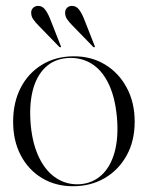

<svg xmlns="http://www.w3.org/2000/svg" viewBox="-20 -635 512 665"><path d="M236.5 -440Q297 -440 344.2 -411.2Q391.5 -382.5 419 -331.2Q446.5 -280 446.5 -213.5Q446.5 -147 418.8 -96.8Q391 -46.5 342.8 -18.2Q294.5 10 232.5 10Q172.5 10 125.5 -18.2Q78.5 -46.5 52 -96.8Q25.5 -147 25.5 -213.5Q25.5 -280.5 51.8 -331.2Q78 -382 125.8 -411Q173.5 -440 236.5 -440ZM257.5 3Q301.5 -0.5 332.2 -29Q363 -57.5 377 -108.2Q391 -159 385 -228.5Q378.5 -299.5 355.5 -346.2Q332.5 -393 296.2 -415Q260 -437 213.5 -434Q167 -430.5 136.5 -401Q106 -371.5 93.2 -320.8Q80.5 -270 86.5 -201.5Q93 -134 116.5 -87Q140 -40 176.5 -17Q213 6 257.5 3ZM154 -568.5 190 -477Q191 -475 191.2 -473.8Q191.5 -472.5 190 -471.5Q189 -471 187.8 -471.2Q186.5 -471.5 185 -473L114 -546Q102.5 -557.5 95 -568.2Q87.5 -579 88 -593Q88.5 -602 95.5 -608.5Q102.5 -615 114 -614.5Q127 -614 136.5 -601.5Q146 -589 154 -568.5ZM271.5 -568.5 307.5 -477Q308.5 -475 308.8 -473.8Q309 -472.5 307.5 -471.5Q306.5 -471 305.2 -471.2Q304 -471.5 302.5 -473L231.5 -546Q220 -557.5 212.5 -568.2Q205 -579 205.5 -593Q206 -602 212.8 -608.5Q219.5 -615 231 -614.5Q244.5 -614 254 -601.5Q263.5 -589 271.5 -568.5Z"/></svg>

Font: Fraunces 120pt Light
Style: Regular
Weight: 300
Version: Version 1.000;[b76b70a41]